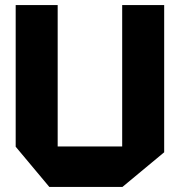

<svg xmlns="http://www.w3.org/2000/svg" viewBox="-20 -739 704 759"><path d="M463 0V-719H629V-137L464 0ZM175 0 42 -159V-160H463V0ZM42 -160V-719H208V-160Z"/></svg>

Font: Foldit
Style: Bold
Weight: 700
Version: Version 1.003